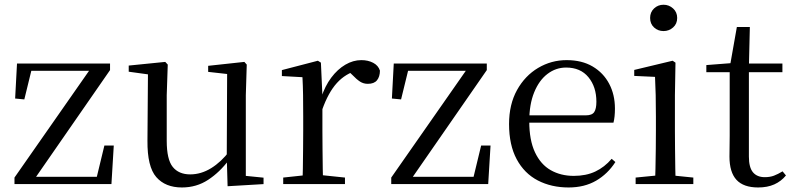

<svg xmlns="http://www.w3.org/2000/svg" viewBox="-20 -788 3397 822"><path d="M42 0V-27.8L374.5 -503.9V-476.3L366.5 -484.9H236.9H89.2L118.7 -503.9L84.1 -362.4L44.8 -366.2L52.8 -516H451.1V-487.9L121.1 -11.8L126.6 -51.4L128.1 -31.1H263.5H416.3L390.3 -13.5L426.9 -165H467.1L457.1 0Z M758.9 14.6Q687.8 14.6 649.1 -29.8Q610.3 -74.2 611.3 -185.8L613.5 -483.7L635.7 -466.6L531.1 -481V-507.3L687.5 -523L698.2 -511.5L693.8 -380.4V-185.1Q693.8 -105.3 719.6 -73.3Q745.4 -41.4 794.3 -41.4Q840.8 -41.4 884.1 -68.1Q927.4 -94.9 962.9 -141.8L986.1 -103H959.7Q921.1 -51 871.2 -18.2Q821.3 14.6 758.9 14.6ZM954.4 9.3 950.8 -114.1V-115.5L952.4 -471.2L871.2 -480.3V-506.2L1026.2 -523L1036.4 -511.5L1032.4 -380.4V-35L1108.3 -27.4V0.2Z M1192.5 0V-27.8L1302.6 -39.6H1343.9L1456.9 -27.8V0ZM1274.9 0Q1276.1 -24.4 1276.6 -65.3Q1277.1 -106.3 1277.6 -150.7Q1278.1 -195.1 1278.1 -228.5V-289.4Q1278.1 -341 1277.5 -380.9Q1276.9 -420.7 1274.9 -457.5L1186.8 -462.4V-487.9L1340.9 -528L1353.9 -519.8L1360.3 -379V-378V-228.5Q1360.3 -195.1 1360.8 -150.7Q1361.3 -106.3 1361.8 -65.3Q1362.3 -24.4 1363.3 0ZM1359.5 -318.6 1337.9 -371H1355.7Q1371.2 -419.5 1398.1 -455.5Q1425 -491.4 1458.4 -511Q1491.8 -530.6 1527 -530.6Q1555.9 -530.6 1577.7 -519.1Q1599.6 -507.7 1606.6 -485.6Q1606.4 -459.5 1594 -444.3Q1581.7 -429.1 1554.7 -429.1Q1536.2 -429.1 1521.3 -438.7Q1506.5 -448.4 1488.8 -466.9L1465.8 -488.8L1511.3 -487.2Q1459 -473 1422.4 -432.7Q1385.8 -392.5 1359.5 -318.6Z M1655 0V-27.8L1987.5 -503.9V-476.3L1979.5 -484.9H1849.9H1702.2L1731.7 -503.9L1697.1 -362.4L1657.8 -366.2L1665.8 -516H2064.1V-487.9L1734.1 -11.8L1739.6 -51.4L1741.1 -31.1H1876.5H2029.3L2003.3 -13.5L2039.9 -165H2080.1L2070.1 0Z M2414.3 14.6Q2340.5 14.6 2282.6 -15.4Q2224.7 -45.5 2192.1 -106.2Q2159.4 -167 2159.4 -256.8Q2159.4 -341.1 2193.5 -402.5Q2227.6 -463.8 2283.8 -497.2Q2340 -530.6 2405.9 -530.6Q2471.2 -530.6 2517.4 -503.3Q2563.6 -475.9 2588.1 -429.2Q2612.7 -382.4 2612.7 -323.2Q2612.7 -286.8 2606.4 -262.9H2197.6V-294.2H2488.3Q2514.6 -294.2 2524 -308.2Q2533.3 -322.1 2533.3 -352.3Q2533.3 -416.2 2499.2 -457.5Q2465.2 -498.8 2403.6 -498.8Q2359.8 -498.8 2324 -471.6Q2288.1 -444.5 2267 -392.8Q2245.9 -341.2 2245.9 -268.7Q2245.9 -188 2270.4 -135.9Q2294.9 -83.8 2337.9 -59.4Q2381 -35 2436.5 -35Q2489.5 -35 2528.8 -53.7Q2568.2 -72.3 2598.7 -108.1L2614.6 -94.3Q2582 -43.5 2532 -14.4Q2482 14.6 2414.3 14.6Z M2701.3 0V-27.8L2811.1 -38.6H2842.5L2948.3 -27.8V0ZM2784.3 0Q2785.3 -24.4 2786.2 -65.3Q2787.1 -106.3 2787.6 -150.7Q2788.1 -195.1 2788.1 -228.5V-288.8Q2788.1 -339.6 2787.2 -380.6Q2786.3 -421.6 2784.3 -458.9L2695.3 -463V-488.6L2859.7 -528L2871.9 -519.8L2869.5 -380.2V-228.5Q2869.5 -195.1 2870 -150.7Q2870.5 -106.3 2871.1 -65.3Q2871.7 -24.4 2872.7 0ZM2820.8 -655Q2796.9 -655 2780.1 -670.5Q2763.3 -686 2763.3 -711.1Q2763.3 -735.9 2780.1 -751.8Q2796.9 -767.7 2820.8 -767.7Q2844.2 -767.7 2861.7 -751.8Q2879.2 -735.9 2879.2 -711.1Q2879.2 -686 2861.7 -670.5Q2844.2 -655 2820.8 -655Z M3144.9 -478.9V-516H3329.7V-478.9ZM3225.8 14.6Q3163.2 14.6 3133.1 -18Q3103 -50.7 3103 -117.7Q3103 -142.1 3103.5 -161.1Q3104 -180.1 3104 -207.1V-478.9H3004V-509.4L3124.6 -518.8L3105 -504.4L3134.7 -672.5H3190.3L3186.2 -500.6V-489V-117.5Q3186.2 -71.2 3203.7 -50.3Q3221.2 -29.5 3254.3 -29.5Q3276.5 -29.5 3293.5 -35.9Q3310.4 -42.3 3330.4 -54.4L3344.9 -36.8Q3324.4 -11.8 3295 1.4Q3265.6 14.6 3225.8 14.6Z"/></svg>

Font: Noto Serif KR ExtraLight
Style: Regular
Weight: 200
Designer: Ryoko NISHIZUKA 西塚涼子 (kana & ideographs); Frank Grießhammer (Latin, Greek & Cyrillic); Wenlong ZHANG 张文龙 (bopomofo); San
Foundry: Adobe
Version: Version 2.002-H1;hotconv 1.1.0;makeotfexe 2.6.0